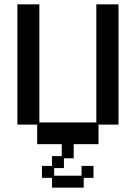

<svg xmlns="http://www.w3.org/2000/svg" viewBox="-20 -651 626 883"><path d="M151 12V-78H60V-631H161V-88H423V-631H525V-78H433V12ZM219 212V167H173V112H219V67H264V-26H319V77H274V122H229V157H355V112H410V167H365V212Z"/></svg>

Font: Pixelify Sans
Style: Regular
Weight: 400
Designer: Stefie Justprince
Foundry: Typecalism Foundryline
Version: Version 1.000;February 13, 2025;FontCreator 15.0.0.3015 64-b